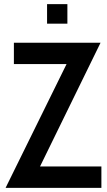

<svg xmlns="http://www.w3.org/2000/svg" viewBox="-20 -906 518 926"><path d="M469 -103V0H7L301 -597H47V-700H465L173 -103ZM207 -886H305V-792H207Z"/></svg>

Font: Cabin Condensed SemiBold
Style: Regular
Weight: 600
Width: 3
Designer: Pablo Impallari
Foundry: Pablo Impallari. http://www.impallari.com Igino Marini. http://www.ikern.com
Version: Version 2.200